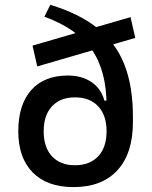

<svg xmlns="http://www.w3.org/2000/svg" viewBox="-20 -760 626 790"><path d="M418.5 -132.8V-325.2Q418.5 -468.3 357.9 -555.2Q297.4 -642.1 162.6 -691.4L187 -740.2Q306.2 -704.1 381.1 -644.3Q456.1 -584.5 491.5 -495.1Q526.9 -405.8 526.9 -280.3V-256.8ZM288.6 -80.1Q349.6 -80.1 384 -116.9Q418.5 -153.8 418.5 -219.7Q418.5 -285.6 384 -322.5Q349.6 -359.4 288.6 -359.4Q228 -359.4 193.8 -322.5Q159.7 -285.6 159.7 -219.7Q159.7 -153.8 193.8 -116.9Q228 -80.1 288.6 -80.1ZM282.7 9.8Q173.8 9.8 114.5 -50.5Q55.2 -110.8 55.2 -219.7Q55.2 -329.1 108.4 -389.2Q161.6 -449.2 259.3 -449.2Q316.9 -449.2 356.7 -422.1Q396.5 -395 409.7 -345.7H445.8V-199.2L526.9 -256.8Q526.9 -129.4 463.4 -59.8Q399.9 9.8 282.7 9.8ZM133.3 -486.8 113.8 -572.3 517.1 -689.5 536.6 -604Z"/></svg>

Font: Cascadia Code
Style: Regular
Weight: 400
Designer: Aaron Bell
Foundry: Saja Typeworks
Version: Version 2404.023